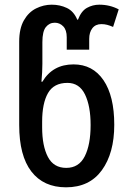

<svg xmlns="http://www.w3.org/2000/svg" viewBox="-20 -790 553 820"><path d="M262 10Q166 10 114 -57.5Q62 -125 62 -256V-612Q62 -668 82 -703Q102 -738 134 -754Q166 -770 201 -770Q236 -770 265.5 -756Q295 -742 310 -706H313Q327 -743 351.5 -756.5Q376 -770 404 -770Q449 -770 487 -750L463 -675Q449 -681 437.5 -684Q426 -687 413 -687Q388 -687 374.5 -669.5Q361 -652 361 -624V-578H265V-631Q265 -662 250 -677.5Q235 -693 214 -693Q191 -693 176 -674.5Q161 -656 161 -610V-517Q161 -501 160 -481.5Q159 -462 157 -441H161Q205 -515 294 -515Q376 -515 422 -447.5Q468 -380 468 -257Q468 -136 415 -63Q362 10 262 10ZM263 -73Q317 -73 342 -122.5Q367 -172 367 -256Q367 -337 343 -386.5Q319 -436 268 -436Q210 -436 185 -392.5Q160 -349 160 -270V-246Q160 -167 184.5 -120Q209 -73 263 -73Z"/></svg>

Font: Noto Sans Georgian Condensed Medium
Style: Regular
Weight: 500
Width: 3
Designer: Monotype Design Team, Akaki Razmadze
Foundry: Google LLC
Version: Version 2.005; ttfautohint (v1.8.4.7-5d5b)